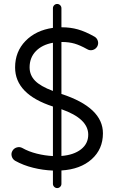

<svg xmlns="http://www.w3.org/2000/svg" viewBox="-20 -832 588 969"><path d="M470.7 -597.2Q462.9 -584 448.2 -579.8Q433.6 -575.7 420.4 -583.5Q383.8 -604 355.5 -612.1Q327.1 -620.1 292.5 -620.1H290V-357.9Q499.5 -289.6 499.5 -159.2Q499.5 -79.1 442.6 -28.3Q385.7 22.5 290 28.3V95.7Q290 104.5 283.7 110.8Q277.3 117.2 268.6 117.2Q259.8 117.2 253.4 110.8Q247.1 104.5 247.1 95.7V28.8Q196.8 26.9 147.2 14.6Q97.7 2.4 56.6 -20.5Q43.5 -28.3 39.3 -43Q35.2 -57.6 42.5 -70.3Q49.8 -83.5 64.7 -87.9Q79.6 -92.3 92.8 -85Q124.5 -66.9 165.8 -56.6Q207 -46.4 247.1 -44.4V-294.4Q56.2 -356.4 56.2 -491.7Q56.2 -571.3 108.6 -625.2Q161.1 -679.2 247.1 -691.4V-790.5Q247.1 -799.3 253.4 -805.7Q259.8 -812 268.6 -812Q277.3 -812 283.7 -805.7Q290 -799.3 290 -790.5V-694.3Q291 -694.3 292 -694.3Q335.4 -694.3 373.3 -683.6Q411.1 -672.9 457 -647Q469.7 -639.6 473.9 -625Q478 -610.4 470.7 -597.2ZM129.4 -492.2Q129.4 -453.1 156.7 -424.8Q184.1 -396.5 247.1 -373V-616.2Q192.4 -606.4 160.9 -573.7Q129.4 -541 129.4 -492.2ZM425.3 -152.3Q425.3 -233.4 290 -280.8V-44.9Q352.5 -49.8 388.9 -78.4Q425.3 -106.9 425.3 -152.3Z"/></svg>

Font: Mikhak-DS1-FD Regular
Style: Regular
Weight: 400
Designer: Amin Abedi
Version: Version 3.2